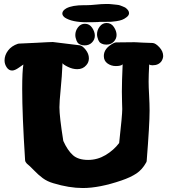

<svg xmlns="http://www.w3.org/2000/svg" viewBox="-20 -947 852 967"><path d="M417 -920.9Q434.6 -920.9 462.9 -923.8Q491.2 -926.8 509.8 -926.8Q522.5 -926.8 529.3 -926.8Q530.3 -926.8 541.5 -925.8Q552.7 -924.8 556.2 -924.3Q559.6 -923.8 569.3 -922.9Q579.1 -921.9 584.5 -919.9Q589.8 -918 597.2 -915Q604.5 -912.1 610.4 -909.2Q629.9 -895.5 629.9 -880.9Q629.9 -869.1 616.2 -859.4Q606.4 -851.6 594.7 -847.2Q583 -842.8 565.9 -840.3Q548.8 -837.9 540 -837.4Q531.2 -836.9 508.8 -836.9Q486.3 -836.9 483.4 -836.9Q478.5 -835.9 454.1 -835.4Q429.7 -835 416 -835Q342.8 -835 306.6 -858.4Q293.9 -868.2 293.9 -878.9Q293.9 -893.6 314.5 -905.3Q343.8 -920.9 403.3 -920.9ZM515.7 -722.3Q502 -722.3 492.8 -726.9Q483.6 -731.5 481 -735.2Q478.3 -739 475.2 -745.1Q468.7 -761.4 468.7 -774.6Q468.7 -795.6 482.3 -813.4Q495.9 -831.2 517 -831.2Q540.3 -831.2 553.7 -810.8Q567.1 -790.4 567.1 -771Q567.1 -751.7 552.8 -737Q538.5 -722.3 515.7 -722.3ZM406.3 -718.4Q392.7 -718.4 383.4 -723Q374.2 -727.6 371.6 -731.3Q368.9 -735.1 365.9 -741.2Q359.3 -757.5 359.3 -770.6Q359.3 -791.7 372.9 -809.5Q386.5 -827.3 407.6 -827.3Q430.9 -827.3 444.3 -806.9Q457.7 -786.5 457.7 -767.1Q457.7 -747.8 443.4 -733.1Q429.1 -718.4 406.3 -718.4ZM41 -591.8Q24.4 -591.8 13.7 -607.9Q2.9 -624 2.9 -642.6Q2.9 -668.9 20.5 -692.4Q38.1 -715.8 70.3 -726.6Q71.3 -726.6 73.7 -727.1Q76.2 -727.5 77.1 -727.5Q123 -729.5 161.1 -731.4Q199.2 -733.4 217.8 -734.4Q236.3 -735.4 246.1 -735.4Q251 -735.4 381.8 -718.8Q395.5 -716.8 411.6 -696.3Q427.7 -675.8 427.7 -653.3Q427.7 -632.8 414.1 -618.2Q397.5 -598.6 369.1 -598.6Q345.7 -598.6 321.8 -610.4Q297.9 -622.1 294.9 -628.9Q292 -561.5 285.6 -497.6Q279.3 -433.6 279.3 -407.2Q279.3 -359.4 298.8 -237.3Q320.3 -189.5 347.2 -165.5Q374 -141.6 423.8 -141.6Q470.7 -141.6 511.7 -166Q552.7 -190.4 580.1 -226.6Q595.7 -366.2 595.7 -397.5Q595.7 -406.2 594.7 -432.6Q593.8 -459 593.8 -485.4Q593.8 -536.1 597.7 -623Q588.9 -614.3 563.5 -614.3Q540 -614.3 521.5 -627.4Q502.9 -640.6 502.9 -665Q502.9 -704.1 551.8 -729.5Q559.6 -733.4 564.5 -733.4Q623 -734.4 656.2 -734.4Q664.1 -734.4 669.9 -733.9Q675.8 -733.4 696.3 -732.4Q716.8 -731.4 749 -730.5Q763.7 -729.5 782.7 -709Q801.8 -688.5 801.8 -665Q801.8 -653.3 793.9 -639.6Q779.3 -618.2 748 -618.2Q737.3 -618.2 731.4 -622.1Q728.5 -567.4 728.5 -536.1Q728.5 -509.8 731 -466.3Q733.4 -422.9 733.4 -389.6Q733.4 -320.3 718.8 -136.7Q718.8 -132.8 715.8 -127.9Q696.3 -92.8 667 -73.2Q637.7 -53.7 591.8 -38.1Q480.5 0 397.5 0Q328.1 0 248 -24.4Q217.8 -33.2 195.3 -49.8Q172.9 -66.4 150.9 -89.4Q128.9 -112.3 115.2 -123Q107.4 -130.9 106.4 -139.6Q91.8 -368.2 91.8 -499Q91.8 -587.9 97.7 -622.1Q95.7 -621.1 75.2 -606.4Q54.7 -591.8 41 -591.8Z"/></svg>

Font: Essays1743
Style: Bold
Weight: 700
Designer: Based on the typeface in a 1743 English translation of the essays of Montaigne.  PostScript/TrueType font designed by Jo
Version: Version 002.100